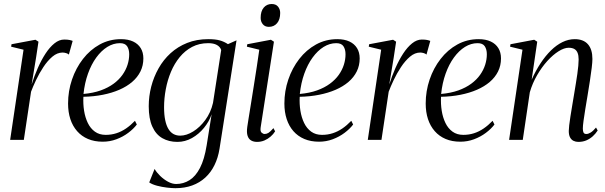

<svg xmlns="http://www.w3.org/2000/svg" viewBox="-20 -716 3100 983"><path d="M32 0 100.5 -461.5 37 -477 39 -489.5 161.5 -512.5 177 -502.5 165 -423 142 -283.5Q155.5 -326.5 173.5 -367.5Q191.5 -408.5 213 -441.5Q234.5 -474.5 258.8 -494Q283 -513.5 308.5 -513.5Q326.5 -513.5 336.5 -511.2Q346.5 -509 352 -506.5L332.5 -436.5Q328.5 -441 318.8 -444Q309 -447 300.5 -447Q273 -447 248 -425.8Q223 -404.5 201.8 -372.2Q180.5 -340 164.5 -306Q148.5 -272 139 -246.5L102 0Z M680.5 -78.5Q663.5 -56 636.5 -35.8Q609.5 -15.5 576 -3Q542.5 9.5 506 9.5Q463.5 9.5 430.5 -4.5Q397.5 -18.5 374.8 -44.5Q352 -70.5 340.2 -106.2Q328.5 -142 328.5 -186Q328.5 -249.5 348.5 -308.5Q368.5 -367.5 404.8 -414.2Q441 -461 490.5 -488.2Q540 -515.5 599.5 -515.5Q636 -515.5 661.5 -503.5Q687 -491.5 700.5 -469.5Q714 -447.5 714 -417Q714 -380.5 699 -350.2Q684 -320 656.5 -296.5Q629 -273 591 -256.5Q553 -240 506.5 -230.8Q460 -221.5 407 -220.5Q405 -184 410.5 -149.2Q416 -114.5 429.5 -86.5Q443 -58.5 465.8 -42Q488.5 -25.5 521 -25.5Q550 -25.5 575.8 -33.8Q601.5 -42 625.2 -58.2Q649 -74.5 671 -97.5ZM594 -495Q560.5 -495 529.5 -475.8Q498.5 -456.5 473 -421.5Q447.5 -386.5 430.5 -339Q413.5 -291.5 407.5 -235Q457.5 -239.5 495.8 -253.2Q534 -267 561.8 -287.5Q589.5 -308 607 -332.8Q624.5 -357.5 633 -384.5Q641.5 -411.5 641.5 -438Q641.5 -463 631 -479Q620.5 -495 594 -495Z M1104 45Q1096.5 92 1078.2 129.2Q1060 166.5 1031.2 193Q1002.5 219.5 964 233.5Q925.5 247.5 878 247.5Q861 247.5 835.2 244.5Q809.5 241.5 784.5 235Q759.5 228.5 744 218L771.5 149Q782 167 800.2 184.8Q818.5 202.5 840 214.2Q861.5 226 882 226Q919 226 950.2 206.5Q981.5 187 1004 143.5Q1026.5 100 1038 28.5L1063.5 -131Q1051 -94 1024.5 -61.5Q998 -29 962.8 -9.2Q927.5 10.5 888.5 10.5Q844.5 10.5 811.2 -8.5Q778 -27.5 759.8 -68Q741.5 -108.5 741.5 -172Q741.5 -223 754.2 -272.5Q767 -322 791.8 -366Q816.5 -410 853.2 -443.5Q890 -477 938.2 -496.2Q986.5 -515.5 1046 -515.5Q1083 -515.5 1105.2 -509.2Q1127.5 -503 1147 -490L1191 -509.5ZM1112.5 -460Q1107 -476.5 1090.2 -485.8Q1073.5 -495 1046 -495Q1000 -495 963.5 -475.8Q927 -456.5 900 -423.5Q873 -390.5 855.2 -348.2Q837.5 -306 828.8 -259.2Q820 -212.5 820 -167Q820 -128.5 825.8 -101Q831.5 -73.5 842.2 -55.8Q853 -38 868.2 -29.8Q883.5 -21.5 902.5 -21.5Q934.5 -21.5 969 -42.8Q1003.5 -64 1031.2 -101.8Q1059 -139.5 1070.5 -189Z M1296 10.5Q1278.5 10.5 1265.8 3.2Q1253 -4 1247.5 -21Q1242 -38 1246 -66.5Q1247.5 -77 1252.5 -108.5Q1257.5 -140 1264.8 -184.5Q1272 -229 1279.8 -278.8Q1287.5 -328.5 1295 -376.2Q1302.5 -424 1307.5 -461.5L1244 -477L1246 -489.5L1367 -512.5L1382.5 -502.5L1314.5 -64Q1311.5 -44 1319.2 -37Q1327 -30 1335 -30Q1345 -30 1354.5 -35.8Q1364 -41.5 1380 -60L1388.5 -43.5Q1379.5 -29 1365.5 -16.8Q1351.5 -4.5 1334 3Q1316.5 10.5 1296 10.5ZM1356.5 -578.5Q1336.5 -578.5 1325.5 -592Q1314.5 -605.5 1314.5 -624.5Q1314.5 -658.5 1330.2 -677Q1346 -695.5 1371 -695.5Q1392.5 -695.5 1403.5 -682Q1414.5 -668.5 1414.5 -649.5Q1414.5 -616 1398.5 -597.2Q1382.5 -578.5 1356.5 -578.5Z M1788 -78.5Q1771 -56 1744 -35.8Q1717 -15.5 1683.5 -3Q1650 9.5 1613.5 9.5Q1571 9.5 1538 -4.5Q1505 -18.5 1482.2 -44.5Q1459.5 -70.5 1447.8 -106.2Q1436 -142 1436 -186Q1436 -249.5 1456 -308.5Q1476 -367.5 1512.2 -414.2Q1548.5 -461 1598 -488.2Q1647.5 -515.5 1707 -515.5Q1743.5 -515.5 1769 -503.5Q1794.5 -491.5 1808 -469.5Q1821.5 -447.5 1821.5 -417Q1821.5 -380.5 1806.5 -350.2Q1791.5 -320 1764 -296.5Q1736.5 -273 1698.5 -256.5Q1660.5 -240 1614 -230.8Q1567.5 -221.5 1514.5 -220.5Q1512.5 -184 1518 -149.2Q1523.5 -114.5 1537 -86.5Q1550.5 -58.5 1573.2 -42Q1596 -25.5 1628.5 -25.5Q1657.5 -25.5 1683.2 -33.8Q1709 -42 1732.8 -58.2Q1756.5 -74.5 1778.5 -97.5ZM1701.5 -495Q1668 -495 1637 -475.8Q1606 -456.5 1580.5 -421.5Q1555 -386.5 1538 -339Q1521 -291.5 1515 -235Q1565 -239.5 1603.2 -253.2Q1641.5 -267 1669.2 -287.5Q1697 -308 1714.5 -332.8Q1732 -357.5 1740.5 -384.5Q1749 -411.5 1749 -438Q1749 -463 1738.5 -479Q1728 -495 1701.5 -495Z M1863 0 1931.5 -461.5 1868 -477 1870 -489.5 1992.5 -512.5 2008 -502.5 1996 -423 1973 -283.5Q1986.5 -326.5 2004.5 -367.5Q2022.5 -408.5 2044 -441.5Q2065.5 -474.5 2089.8 -494Q2114 -513.5 2139.5 -513.5Q2157.5 -513.5 2167.5 -511.2Q2177.5 -509 2183 -506.5L2163.5 -436.5Q2159.5 -441 2149.8 -444Q2140 -447 2131.5 -447Q2104 -447 2079 -425.8Q2054 -404.5 2032.8 -372.2Q2011.5 -340 1995.5 -306Q1979.5 -272 1970 -246.5L1933 0Z M2511.5 -78.5Q2494.5 -56 2467.5 -35.8Q2440.5 -15.5 2407 -3Q2373.5 9.5 2337 9.5Q2294.5 9.5 2261.5 -4.5Q2228.5 -18.5 2205.8 -44.5Q2183 -70.5 2171.2 -106.2Q2159.5 -142 2159.5 -186Q2159.5 -249.5 2179.5 -308.5Q2199.5 -367.5 2235.8 -414.2Q2272 -461 2321.5 -488.2Q2371 -515.5 2430.5 -515.5Q2467 -515.5 2492.5 -503.5Q2518 -491.5 2531.5 -469.5Q2545 -447.5 2545 -417Q2545 -380.5 2530 -350.2Q2515 -320 2487.5 -296.5Q2460 -273 2422 -256.5Q2384 -240 2337.5 -230.8Q2291 -221.5 2238 -220.5Q2236 -184 2241.5 -149.2Q2247 -114.5 2260.5 -86.5Q2274 -58.5 2296.8 -42Q2319.5 -25.5 2352 -25.5Q2381 -25.5 2406.8 -33.8Q2432.5 -42 2456.2 -58.2Q2480 -74.5 2502 -97.5ZM2425 -495Q2391.5 -495 2360.5 -475.8Q2329.5 -456.5 2304 -421.5Q2278.5 -386.5 2261.5 -339Q2244.5 -291.5 2238.5 -235Q2288.5 -239.5 2326.8 -253.2Q2365 -267 2392.8 -287.5Q2420.5 -308 2438 -332.8Q2455.5 -357.5 2464 -384.5Q2472.5 -411.5 2472.5 -438Q2472.5 -463 2462 -479Q2451.5 -495 2425 -495Z M2702 -308Q2722.5 -354 2747.5 -392Q2772.5 -430 2800.8 -457.8Q2829 -485.5 2859.8 -500.5Q2890.5 -515.5 2922.5 -515.5Q2967 -515.5 2990 -489.5Q3013 -463.5 3013 -414Q3013 -398.5 3009.5 -369Q3006 -339.5 3000.2 -302.2Q2994.5 -265 2988 -226Q2982 -190.5 2976.5 -156.8Q2971 -123 2967.5 -97.2Q2964 -71.5 2964 -58Q2964 -43.5 2967.8 -36.8Q2971.5 -30 2982 -30Q2992 -30 3004.2 -37.5Q3016.5 -45 3031.5 -63L3040 -48Q3029.5 -31.5 3014.8 -18.2Q3000 -5 2981.8 2.8Q2963.5 10.5 2941 10.5Q2927.5 10.5 2916.2 5Q2905 -0.5 2898.5 -12.8Q2892 -25 2892 -45.5Q2892 -55.5 2894.2 -74.8Q2896.5 -94 2900.5 -119.8Q2904.5 -145.5 2909.5 -175Q2914.5 -204.5 2919.5 -235Q2924 -262 2928.2 -288Q2932.5 -314 2935.8 -337.2Q2939 -360.5 2940.8 -379.5Q2942.5 -398.5 2942.5 -411.5Q2942.5 -432 2937.2 -445.2Q2932 -458.5 2920.8 -465Q2909.5 -471.5 2891.5 -471.5Q2868.5 -471.5 2839.8 -453.5Q2811 -435.5 2782.2 -403.8Q2753.5 -372 2729.8 -331Q2706 -290 2692.5 -243.5L2656.5 0H2586.5L2655 -461.5L2591.5 -477L2593.5 -489.5L2715 -512.5L2730.5 -502.5Z"/></svg>

Font: Merriweather 144pt Light
Style: Italic
Weight: 300
Italic angle: -7.8°
Version: Version 2.101